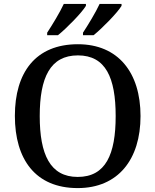

<svg xmlns="http://www.w3.org/2000/svg" viewBox="-20 -951 794 981"><path d="M404 -784V-771H458C503 -807 580 -886 601 -921V-931H489C468 -886 432 -827 404 -784ZM221 -784V-771H276C321 -807 398 -886 419 -921V-931H306C285 -886 249 -827 221 -784ZM377 10C584 10 698 -137 698 -358C698 -580 584 -725 378 -725C161 -725 56 -580 56 -359C56 -137 161 10 377 10ZM377 -47C236 -47 183 -162 183 -358C183 -554 236 -668 378 -668C520 -668 571 -554 571 -358C571 -162 520 -47 377 -47Z"/></svg>

Font: Noto Serif Myanmar Medium
Style: Regular
Weight: 500
Designer: Ben Mitchell and the Monotype Design Team
Foundry: Monotype Imaging Inc.
Version: Version 2.106